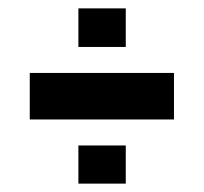

<svg xmlns="http://www.w3.org/2000/svg" viewBox="-20 -483 487 458"><path d="M51 -198V-309H395V-198ZM167 -45V-136H280V-45ZM167 -371V-463H280V-371Z"/></svg>

Font: Saira ExtraCondensed ExtraBold
Style: Regular
Weight: 800
Width: 2
Designer: Hector Gatti with collaboration of the Omnibus-Type team
Foundry: Omnibus-Type
Version: Version 1.101